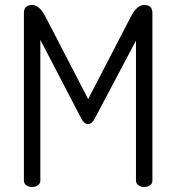

<svg xmlns="http://www.w3.org/2000/svg" viewBox="-20 -751 708 771"><path d="M526 -588 360 -274Q349 -253 333 -253Q318 -253 307 -274L142 -591V-26Q142 -14 132 -7Q122 0 109 0Q95 0 85.5 -7Q76 -14 76 -26V-699Q76 -731 109 -731Q138 -731 162 -685L334 -353L506 -685Q530 -731 559 -731Q592 -731 592 -699V-26Q592 -14 582.5 -7Q573 0 559 0Q546 0 536 -7Q526 -14 526 -26Z"/></svg>

Font: Dosis
Style: Regular
Weight: 400
Designer: Edgar Tolentino, Pablo Impallari, Igino Marini
Foundry: Edgar Tolentino, Pablo Impallari, Igino Marini
Version: Version 1.007